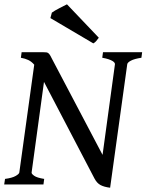

<svg xmlns="http://www.w3.org/2000/svg" viewBox="-20 -858 682 893"><path d="M637.7 -589.4Q605 -584.5 588.9 -575.9Q572.8 -567.4 571.8 -559.1L492.2 15.1Q464.4 11.7 447.5 2.7Q430.7 -6.3 419.4 -27.8L184.6 -477.1L127 -55.7Q126 -49.8 138.9 -40.5Q151.9 -31.2 185.5 -25.9L182.1 0H-0.5L3.4 -25.9Q36.6 -30.3 52.7 -39.6Q68.8 -48.8 69.8 -55.7L139.2 -557.1Q126.5 -571.8 111.6 -578.9Q96.7 -585.9 77.1 -589.4L80.6 -615.2H180.2Q189.9 -615.2 195.6 -614.5Q201.2 -613.8 205.6 -610.1Q210 -606.4 214.4 -598.6Q218.8 -590.8 225.6 -577.1L457 -137.7L514.6 -559.1Q515.1 -562 512.5 -566.2Q509.8 -570.3 502.9 -574.5Q496.1 -578.6 484.6 -582.5Q473.1 -586.4 455.6 -589.4L459 -615.2H641.1ZM439.5 -682.6Q432.6 -672.9 427.2 -666.7Q421.9 -660.6 414.1 -656.2L214.4 -773.9L221.2 -799.3Q227.1 -803.7 236.3 -809.1Q245.6 -814.5 255.9 -819.8Q266.1 -825.2 275.9 -830.1L291.5 -837.9Z"/></svg>

Font: Gentium Book Basic
Style: Italic
Weight: 400
Italic angle: -8°
Designer: J. Victor Gaultney and Annie Olsen
Foundry: SIL International
Version: Version 1.102; 2013; Maintenance release